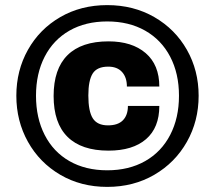

<svg xmlns="http://www.w3.org/2000/svg" viewBox="-20 -720 840 752"><path d="M44 -345Q44 -444 89.5 -525Q135 -606 216 -653Q297 -700 400 -700Q503 -700 584.5 -653Q666 -606 712 -525Q758 -444 758 -345Q758 -246 712 -164.5Q666 -83 584.5 -35.5Q503 12 400 12Q297 12 216 -35.5Q135 -83 89.5 -164.5Q44 -246 44 -345ZM681 -345Q681 -432 646.5 -498Q612 -564 548.5 -600Q485 -636 400 -636Q315 -636 252 -600Q189 -564 155 -498Q121 -432 121 -345Q121 -258 155 -191.5Q189 -125 252 -89Q315 -53 400 -53Q485 -53 548.5 -89Q612 -125 646.5 -191.5Q681 -258 681 -345ZM190 -344Q190 -450 244.5 -504Q299 -558 405 -558Q497 -558 550.5 -512Q604 -466 604 -381H477Q477 -417 458 -438Q439 -459 404 -459Q360 -459 343 -432Q326 -405 326 -346Q326 -284 343.5 -256.5Q361 -229 403 -229Q442 -229 461.5 -249Q481 -269 481 -305H604Q604 -220 552 -175Q500 -130 405 -130Q299 -130 244.5 -184Q190 -238 190 -344Z"/></svg>

Font: Archivo Black
Style: Regular
Weight: 400
Designer: Hector Gatti
Foundry: Omnibus-Type
Version: Version 1.101; ttfautohint (v1.8)